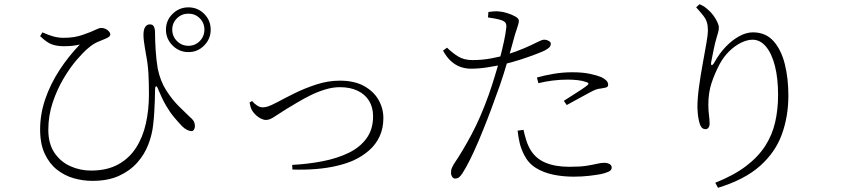

<svg xmlns="http://www.w3.org/2000/svg" viewBox="-20 -824 4040 914"><path d="M877 -576Q833 -576 801.5 -607.5Q770 -639 770 -683Q770 -727 801.5 -758Q833 -789 877 -789Q921 -789 952 -758Q983 -727 983 -683Q983 -639 952 -607.5Q921 -576 877 -576ZM420 37Q375 37 331 24.5Q287 12 251 -16.5Q215 -45 193 -92Q171 -139 171 -208Q171 -281 195.5 -352.5Q220 -424 263 -490Q306 -556 360 -612Q343 -608 325 -606Q307 -604 283 -604Q252 -604 227.5 -612.5Q203 -621 171 -652L182 -670Q208 -658 232.5 -651Q257 -644 282 -644Q310 -644 331.5 -647.5Q353 -651 372 -657.5Q391 -664 409 -671Q435 -682 444.5 -686.5Q454 -691 462 -691Q474 -691 483.5 -686Q493 -681 499 -674Q505 -667 505 -661Q505 -655 500.5 -650.5Q496 -646 485 -641Q468 -634 445.5 -624.5Q423 -615 400 -595Q378 -577 346 -540Q314 -503 283 -451Q252 -399 231 -336.5Q210 -274 210 -206Q210 -140 239 -97Q268 -54 314.5 -33Q361 -12 413 -12Q489 -12 542 -41Q595 -70 627.5 -120.5Q660 -171 674.5 -236.5Q689 -302 689 -375Q689 -432 686.5 -475.5Q684 -519 675 -565Q673 -578 670 -594.5Q667 -611 665 -628Q663 -645 663 -658Q663 -684 671.5 -696Q680 -708 693 -708Q703 -708 708 -703.5Q713 -699 715.5 -690Q718 -681 718 -669Q718 -632 721 -585Q724 -538 731 -497Q743 -438 771.5 -393.5Q800 -349 831.5 -318Q863 -287 884 -267Q893 -260 900 -250.5Q907 -241 908 -224Q908 -216 904 -208Q900 -200 891 -200Q883 -200 871 -205.5Q859 -211 847 -223Q829 -242 809.5 -265Q790 -288 771.5 -319.5Q753 -351 735 -394Q728 -414 723 -413.5Q718 -413 718 -391Q718 -372 717 -347Q716 -322 714.5 -292.5Q713 -263 709 -229Q704 -183 686 -136Q668 -89 633.5 -50Q599 -11 546.5 13Q494 37 420 37ZM877 -606Q909 -606 931 -628.5Q953 -651 953 -683Q953 -715 931 -737Q909 -759 877 -759Q845 -759 822.5 -737Q800 -715 800 -683Q800 -651 822.5 -628.5Q845 -606 877 -606Z M1371 -39Q1447 -43 1516 -56.5Q1585 -70 1639 -96Q1693 -122 1724.5 -165Q1756 -208 1756 -270Q1756 -313 1737 -344Q1718 -375 1682.5 -392Q1647 -409 1598 -409Q1564 -409 1528 -398Q1492 -387 1458.5 -370.5Q1425 -354 1396 -336.5Q1367 -319 1345 -306Q1302 -279 1282.5 -266Q1263 -253 1246 -253Q1235 -253 1222 -259.5Q1209 -266 1198.5 -276Q1188 -286 1182 -295Q1176 -304 1173 -314.5Q1170 -325 1168 -336L1180 -343Q1192 -329 1205 -321Q1218 -313 1230 -313Q1242 -313 1255 -317Q1268 -321 1299 -337Q1334 -356 1382.5 -380Q1431 -404 1486.5 -422Q1542 -440 1598 -440Q1667 -440 1713 -414.5Q1759 -389 1782 -348.5Q1805 -308 1805 -262Q1805 -213 1787 -174.5Q1769 -136 1737 -108Q1705 -80 1664 -61Q1631 -46 1585.5 -35Q1540 -24 1486 -19.5Q1432 -15 1372 -17Z M2146 26Q2138 26 2132.5 17.5Q2127 9 2127 -2Q2127 -9 2128 -14.5Q2129 -20 2132 -26.5Q2135 -33 2140 -42Q2182 -104 2225 -184.5Q2268 -265 2307 -374Q2321 -414 2334.5 -458Q2348 -502 2359.5 -545.5Q2371 -589 2379 -626.5Q2387 -664 2390 -691Q2392 -707 2386.5 -715Q2381 -723 2367 -728Q2351 -733 2334 -736Q2317 -739 2303 -741L2305 -767Q2319 -769 2331.5 -770Q2344 -771 2361 -769Q2374 -768 2395 -761.5Q2416 -755 2433 -745.5Q2450 -736 2450 -725Q2450 -718 2447 -707.5Q2444 -697 2440 -685Q2436 -673 2432 -661Q2423 -628 2409 -578Q2395 -528 2377.5 -472Q2360 -416 2340 -364Q2321 -310 2300 -256Q2279 -202 2258 -152.5Q2237 -103 2217 -63Q2197 -23 2180 3Q2171 16 2164 21Q2157 26 2146 26ZM2710 17Q2660 17 2614 7.5Q2568 -2 2532 -24Q2496 -46 2476 -85Q2460 -116 2453.5 -145Q2447 -174 2444 -202L2472 -206Q2477 -183 2485 -157Q2493 -131 2507 -108Q2532 -68 2578 -49Q2624 -30 2690 -30Q2743 -30 2773.5 -35Q2804 -40 2822.5 -44.5Q2841 -49 2857 -49Q2866 -49 2874 -46.5Q2882 -44 2887 -39Q2892 -34 2892 -26Q2892 -13 2875.5 -6Q2859 1 2840 5Q2818 9 2784.5 13Q2751 17 2710 17ZM2222 -497Q2196 -497 2172 -505.5Q2148 -514 2127 -533Q2106 -552 2089 -583L2108 -597Q2137 -569 2164 -553.5Q2191 -538 2229 -538Q2274 -538 2315.5 -545.5Q2357 -553 2389 -563Q2437 -578 2475.5 -594.5Q2514 -611 2541 -625Q2551 -630 2558 -632.5Q2565 -635 2571 -635Q2578 -635 2585 -632.5Q2592 -630 2597 -626Q2602 -622 2602 -617Q2602 -606 2595.5 -599Q2589 -592 2572 -583Q2562 -578 2529.5 -565.5Q2497 -553 2455 -539.5Q2413 -526 2373 -517Q2342 -510 2301 -503.5Q2260 -497 2222 -497ZM2664 -344Q2682 -356 2705.5 -370.5Q2729 -385 2749 -398.5Q2769 -412 2776 -418Q2788 -428 2772 -433Q2753 -440 2729.5 -442.5Q2706 -445 2683 -445Q2646 -445 2610.5 -440.5Q2575 -436 2543 -428L2536 -455Q2571 -465 2615 -472.5Q2659 -480 2704 -480Q2754 -480 2788.5 -472.5Q2823 -465 2842 -457Q2857 -450 2866 -441Q2875 -432 2875 -421Q2875 -410 2865 -407.5Q2855 -405 2843 -403Q2829 -402 2817.5 -398Q2806 -394 2786 -383Q2767 -373 2735.5 -355.5Q2704 -338 2678 -324Z M3385 46Q3473 11 3531 -33Q3589 -77 3622.5 -129Q3656 -181 3670 -242Q3684 -303 3684 -372Q3684 -451 3669 -510Q3654 -569 3626.5 -602Q3599 -635 3562 -635Q3537 -635 3507.5 -620.5Q3478 -606 3451.5 -580Q3425 -554 3407 -521Q3382 -474 3367 -428Q3352 -382 3352 -326Q3352 -298 3355 -276.5Q3358 -255 3358 -235Q3358 -223 3352.5 -216Q3347 -209 3339 -209Q3333 -209 3326.5 -212Q3320 -215 3314 -227Q3310 -236 3306.5 -252.5Q3303 -269 3301.5 -286Q3300 -303 3300 -313Q3300 -355 3307.5 -410Q3315 -465 3325 -519.5Q3335 -574 3342.5 -617Q3350 -660 3350 -678Q3350 -702 3345 -718Q3340 -734 3327.5 -750Q3315 -766 3294 -789L3310 -804Q3324 -798 3331.5 -793Q3339 -788 3348 -780Q3364 -767 3376 -750.5Q3388 -734 3395 -718.5Q3402 -703 3402 -694Q3402 -681 3398.5 -669.5Q3395 -658 3390 -640Q3383 -616 3378 -591Q3373 -566 3366 -531Q3363 -515 3368 -514Q3373 -513 3382 -529Q3404 -569 3434 -600.5Q3464 -632 3498 -651Q3532 -670 3564 -670Q3625 -670 3662 -628.5Q3699 -587 3716 -519Q3733 -451 3733 -369Q3733 -270 3702 -184.5Q3671 -99 3598 -34Q3525 31 3398 70Z"/></svg>

Font: Noto Serif JP ExtraLight ExtraLight
Style: Regular
Weight: 250
Version: Version 2.003-H1;hotconv 1.1.1;makeotfexe 2.6.0